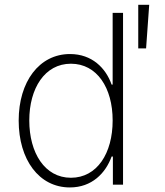

<svg xmlns="http://www.w3.org/2000/svg" viewBox="-20 -782 697 813"><path d="M275.9 11.7C369.1 11.7 427.2 -48.8 452.6 -119.1H458V0H501V-727.5H457V-423.8H452.6C428.2 -493.7 369.6 -553.2 276.4 -553.2C146 -553.2 59.1 -436 59.1 -271.5C59.1 -106 145 11.7 275.9 11.7ZM280.3 -29.3C169.4 -29.3 104 -134.8 104 -272C104 -407.7 169.4 -512.2 280.3 -512.2C390.6 -512.2 457 -410.2 457 -272C457 -132.8 391.1 -29.3 280.3 -29.3ZM565.4 -577.1H598.6L611.8 -761.7H565.4Z"/></svg>

Font: Raveo ExtraLight
Style: Regular
Weight: 200
Designer: Jakub Foglar, Rasmus Andersson (Inter)
Foundry: Jakubfoglar.com
Version: Version 1.100;Glyphs 3.2.3 (3260)